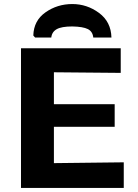

<svg xmlns="http://www.w3.org/2000/svg" viewBox="-20 -931 682 951"><path d="M154 -745 145 -755Q147 -829 205.5 -870Q264 -911 338 -911Q411 -911 470.5 -867Q530 -823 532 -745H442Q439 -775 415 -787Q391 -799 338 -800Q285 -800 261 -786.5Q237 -773 234 -745ZM84 0V-692H578V-570L247 -573V-415H548V-303H247V-123L593 -127V0Z"/></svg>

Font: Coval
Style: Black
Weight: 1000
Foundry: Context Ltd
Version: Version 001.000